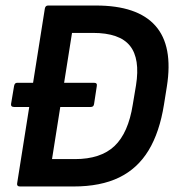

<svg xmlns="http://www.w3.org/2000/svg" viewBox="-20 -675 646 695"><path d="M30.8 -287.8Q18.6 -287.8 20 -298.5L30.9 -363.5Q32.9 -375.3 42 -375.3H99.7H320.6Q332.7 -375.3 330.4 -363.5L320.5 -298.5Q319.1 -287.8 308.7 -287.8ZM52.4 0Q40.3 0 42 -11.1L142.3 -643.9Q144.3 -655 154.1 -655H327.4Q477.5 -655 542.4 -581.9Q607.3 -508.9 584 -361.8L573.6 -296.7Q557.6 -196.2 517.8 -130.6Q478 -65 411.2 -32.5Q344.3 0 246.1 0ZM168.3 -99.1H251Q344.7 -99.1 394.6 -146.5Q444.5 -193.9 460.6 -296.3L472.3 -366.1Q487.7 -462.5 450.4 -509.2Q413 -555.9 316.1 -555.9H240.7Z"/></svg>

Font: Sofia Sans Semi Condensed
Style: Italic
Weight: 400
Italic angle: -9°
Designer: Botio Nikoltchev, Ani Petrova
Foundry: lettersoup
Version: Version 4.101